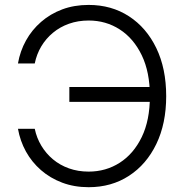

<svg xmlns="http://www.w3.org/2000/svg" viewBox="-20 -758 759 788"><path d="M343.8 10.3Q284.7 10.3 235.4 -8.3Q186 -26.9 148.2 -59.8Q110.4 -92.8 86.4 -136.2Q62.5 -179.7 53.7 -229.5H122.6Q130.4 -191.9 149.7 -159.9Q168.9 -127.9 197.5 -104Q226.1 -80.1 263.2 -66.9Q300.3 -53.7 343.8 -53.7Q414.6 -53.7 471.4 -90.1Q528.3 -126.5 561.8 -195.6Q595.2 -264.6 595.2 -363.3Q595.2 -461.9 561.8 -531.2Q528.3 -600.6 471.4 -637.2Q414.6 -673.8 343.8 -673.8Q300.3 -673.8 263.2 -660.6Q226.1 -647.5 197.3 -623.5Q168.5 -599.6 149.4 -567.6Q130.4 -535.6 122.6 -497.6H53.7Q62.5 -548.3 86.7 -591.8Q110.8 -635.3 148.7 -668.2Q186.5 -701.2 235.6 -719.5Q284.7 -737.8 343.8 -737.8Q437.5 -737.8 509.3 -691.2Q581.1 -644.5 621.6 -560.5Q662.1 -476.6 662.1 -363.3Q662.1 -251 621.6 -167Q581.1 -83 509.3 -36.4Q437.5 10.3 343.8 10.3ZM264.6 -339.8V-400.9H618.2V-339.8Z"/></svg>

Font: Inter 20pt Light
Style: Regular
Weight: 300
Version: Version 4.001;git-66647c0bb